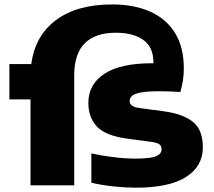

<svg xmlns="http://www.w3.org/2000/svg" viewBox="-20 -838 968 868"><path d="M22.5 -388.5V-548.5H121.5Q138.5 -677 233.5 -747.5Q328.5 -818 487.5 -818Q585 -818 657.8 -786Q730.5 -754 770.8 -689.8Q811 -625.5 811 -528.5Q811 -499.5 807 -474.2Q803 -449 795.5 -422Q775.5 -423.5 752.5 -424.5Q729.5 -425.5 702.5 -425.5Q644 -425.5 614.8 -419.5Q585.5 -413.5 575.8 -403.5Q566 -393.5 566 -382Q566 -370 575.2 -361.8Q584.5 -353.5 611 -349.5L723 -334.5Q806.5 -323 851.8 -287.5Q897 -252 897 -171.5Q897 -86.5 821.2 -38Q745.5 10.5 593.5 10.5Q549.5 10.5 494.2 4.8Q439 -1 393 -12V-144.5Q434 -135 489.8 -128Q545.5 -121 591 -121Q662 -121 686.2 -132Q710.5 -143 710.5 -162.5Q710.5 -177 701.5 -184.8Q692.5 -192.5 665.5 -196.5L553.5 -211.5Q457.5 -224.5 418.5 -265.5Q379.5 -306.5 379.5 -373Q379.5 -457 452 -504.5Q524.5 -552 666.5 -552Q670 -552 673.5 -552Q673.5 -554 673.5 -556.5Q673.5 -625 627.8 -657.5Q582 -690 504.5 -690Q315.5 -690 315.5 -497.5V0H118V-388.5Z"/></svg>

Font: Encode Sans Expanded ExtraBold
Style: Regular
Weight: 800
Width: 7
Designer: Multiple Designers
Foundry: Impallari Type
Version: Version 3.000; ttfautohint (v1.8.3) -l 8 -r 50 -G 200 -x 14 